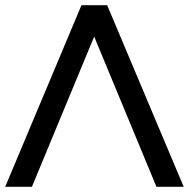

<svg xmlns="http://www.w3.org/2000/svg" viewBox="-21 -720 728 740"><path d="M687 0 392 -700H293L-1 0H102L342 -579L582 0Z"/></svg>

Font: AWKNG-Font Medium
Style: Regular
Weight: 500
Designer: Awakening Church
Foundry: Awakening Church
Version: Version 1.700;PS 001.700;hotconv 1.0.88;makeotf.lib2.5.64775